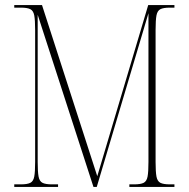

<svg xmlns="http://www.w3.org/2000/svg" viewBox="-20 -734 741 754"><path d="M36 0V-10H62Q87 -10 99 -16Q111 -22 114.5 -40.5Q118 -59 118 -98V-616Q118 -655 114.5 -673.5Q111 -692 99 -698Q87 -704 62 -704H36V-714H145L362 -42L562 -714H665V-704H647Q622 -704 610 -698Q598 -692 594.5 -673.5Q591 -655 591 -616V-98Q591 -59 594.5 -40.5Q598 -22 610 -16Q622 -10 647 -10H665V0H488V-10H507Q532 -10 544 -16Q556 -22 559.5 -40.5Q563 -59 563 -98V-682L360 0H347L128 -676V-98Q128 -59 131.5 -40.5Q135 -22 147 -16Q159 -10 184 -10H208V0Z"/></svg>

Font: Noto Serif Display ExtraCondensed Thin
Style: Regular
Weight: 100
Width: 2
Designer: Monotype Design Team
Foundry: Monotype Imaging Inc.
Version: Version 2.009